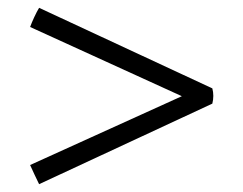

<svg xmlns="http://www.w3.org/2000/svg" viewBox="-20 -484 621 491"><path d="M80 -464 523 -258Q528 -239 523 -219L80 -13Q75 -23 68.5 -37Q62 -51 57 -62L445 -238L57 -415Q61 -426 67.5 -440Q74 -454 80 -464Z"/></svg>

Font: Tiro Kannada
Style: Italic
Weight: 400
Italic angle: -11°
Designer: Kannada: John Hudson & Fiona Ross, assisted by Kaja Sojewska. Latin: John Hudson with Paul Hanslow, assisted by Kaja Soj
Foundry: Tiro Typeworks Ltd.
Version: Version 1.52